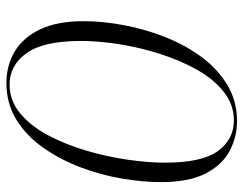

<svg xmlns="http://www.w3.org/2000/svg" viewBox="-102 -662 775 612"><g transform="rotate(90 286.0 -356.5)"><path d="M245 11Q189 11 144.5 -15.5Q100 -42 74 -96.5Q48 -151 48 -235Q48 -297 61 -365Q74 -433 99.5 -497Q125 -561 163 -612Q201 -663 252 -693.5Q303 -724 366 -724Q418 -724 462.5 -700Q507 -676 534 -623Q561 -570 561 -481Q561 -423 549.5 -356Q538 -289 513.5 -224.5Q489 -160 451.5 -106.5Q414 -53 362.5 -21Q311 11 245 11ZM250 1Q301 1 341.5 -32.5Q382 -66 411.5 -121.5Q441 -177 460.5 -243Q480 -309 489.5 -375Q499 -441 499 -494Q499 -612 462 -663Q425 -714 364 -714Q314 -714 273 -681.5Q232 -649 202 -595Q172 -541 151.5 -476Q131 -411 121 -346Q111 -281 111 -227Q111 -107 150 -53Q189 1 250 1Z"/></g></svg>

Font: Noto Serif Display ExtraCondensed Light
Style: Italic
Weight: 300
Width: 2
Italic angle: -12°
Designer: Monotype Design Team
Foundry: Monotype Imaging Inc.
Version: Version 2.009